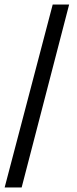

<svg xmlns="http://www.w3.org/2000/svg" viewBox="-22 -755 338 847"><path d="M-1.5 72 210.5 -735H283L73.5 72Z"/></svg>

Font: League Gothic SemiCondensed
Style: Regular
Weight: 400
Width: 4
Designer: The League of Moveable Type
Version: Version 2.001